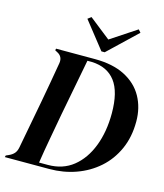

<svg xmlns="http://www.w3.org/2000/svg" viewBox="-128 -979 918 1074"><g transform="rotate(15 331.5 -442.0)"><path d="M2 0 5 -10 21 -17Q41 -26 52 -39Q63 -52 67 -74L119 -350Q129 -403 140 -466Q151 -529 161 -587Q167 -626 133 -643L120 -650L122 -660H347Q451 -660 521 -624Q591 -588 626 -525Q661 -462 661 -382Q661 -292 629 -221Q597 -150 541.5 -101Q486 -52 413.5 -26Q341 0 259 0ZM195 -20H246Q332 -20 392 -68Q452 -116 484.5 -200Q517 -284 517 -391Q517 -515 471 -575.5Q425 -636 336 -640H309L246 -311Q233 -238 219.5 -165Q206 -92 195 -20ZM268 -882 391 -785 541 -884 555 -868 390 -711H371L248 -867Z"/></g></svg>

Font: DM Serif Display
Style: Italic
Weight: 400
Italic angle: -12°
Designer: Colophon Foundry, Frank Grießhammer
Foundry: Colophon Foundry
Version: Version 5.100; ttfautohint (v1.8.2)